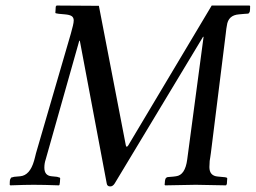

<svg xmlns="http://www.w3.org/2000/svg" viewBox="-20 -667 923 693"><path d="M655.8 -91.8 714.8 -534.2H712.9L394 -4.9Q387.2 5.9 377.9 5.9Q366.7 5.9 365.2 -4.9L268.1 -520H266.1L145 -91.8Q140.1 -77.6 140.1 -62Q140.1 -33.2 166 -30.8L186 -28.8Q187.5 -28.3 190.9 -27.3Q194.3 -26.4 195.8 -25.9Q198.2 -23.4 196.8 -18.1Q196.8 -9.8 194.8 0L192.9 2Q137.2 0 101.1 0Q72.8 0 17.1 2L15.1 0Q15.1 -12.2 16.1 -18.1L20 -25.9Q22 -26.4 25.4 -27.3Q28.8 -28.3 30.8 -28.8L53.2 -30.8Q87.9 -34.2 103 -86.9Q104 -90.8 106.4 -99.6Q108.9 -108.4 109.9 -113.8L235.8 -545.9Q236.8 -550.8 239.5 -560.1Q242.2 -569.3 243.2 -574.2Q246.1 -585.9 246.1 -594.2Q245.6 -604.5 238.3 -609.1Q231 -613.8 213.9 -615.2L191.9 -617.2Q189 -617.2 181.2 -619.1Q178.7 -621.6 180.2 -626L181.2 -643.1Q182.1 -645 184.1 -647L336.9 -646L433.1 -147.9Q434.6 -137.2 438 -137.2Q442.4 -139.6 449.2 -152.8L744.1 -647H880.9L882.8 -645Q882.8 -632.8 881.8 -626Q880.9 -622.1 877 -618.2Q872.1 -617.2 865.2 -617.2L842.8 -615.2Q803.2 -612.3 798.8 -574.2Q796.9 -565.4 794.9 -545.9L741.2 -115.2Q740.7 -109.9 739 -99.9Q737.3 -89.8 736.8 -85.9Q736.8 -82 736.3 -74.2Q735.8 -66.4 735.8 -64Q735.8 -32.2 766.1 -29.8L787.1 -27.8Q792 -27.8 797.9 -25.9Q801.3 -24.9 799.8 -18.1L798.8 -2.9Q796.9 1 795.9 2Q710 0 688 0H685.1Q664.1 0 576.2 2L574.2 0Q574.7 -2 575 -8.3Q575.2 -14.6 576.2 -18.1Q577.6 -25.9 585 -27.8Q611.8 -29.8 615.2 -30.8Q648.4 -34.7 655.8 -91.8Z"/></svg>

Font: Common Serif News
Style: Italic
Weight: 450
Italic angle: -12°
Designer: Philipp H. Poll, Khaled Hosny
Foundry: Stefan Peev, Context Ltd.
Version: Version 1.026